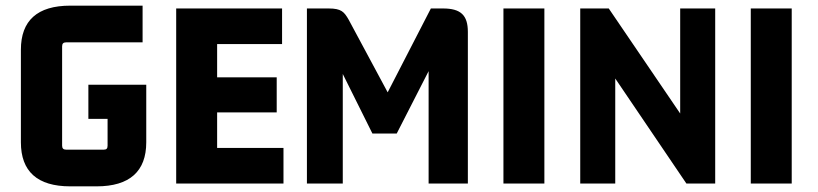

<svg xmlns="http://www.w3.org/2000/svg" viewBox="-20 -650 2897 680"><path d="M322 10C439 10 498 -43 498 -146V-350H293V-229H361V-134C361 -124 357 -120 348 -120H214C205 -120 200 -124 200 -134V-486C200 -496 205 -500 214 -500H485V-630H229C112 -630 54 -577 54 -474V-146C54 -43 112 10 229 10Z M984 0V-126H749V-252H960V-376H749V-494H979V-620H604V0Z M1549 -620H1506L1353 -323L1215 -580C1199 -608 1189 -620 1144 -620H1067V0H1194V-388L1299 -177H1385L1498 -398V0H1637V-537C1637 -596 1612 -620 1549 -620Z M1908 0V-620H1763V0Z M2411 0H2513V-620H2389V-248L2136 -620H2035V0H2159V-372Z M2784 0V-620H2639V0Z"/></svg>

Font: Gemini
Style: Regular
Weight: 700
Designer: Pushpananda Ekanayake, Sol Matas, Kosala Senevirathne
Foundry: Mooniak
Version: Version 1.000;PS 1.0;hotconv 1.0.86;makeotf.lib2.5.63406